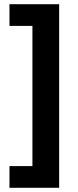

<svg xmlns="http://www.w3.org/2000/svg" viewBox="-20 -734 371 912"><path d="M25 55V158H261V-714H25V-611H134V55Z"/></svg>

Font: Noto Sans Gunjala Gondi
Style: Bold
Weight: 700
Designer: Ek Type
Foundry: Ek Type
Version: Version 1.004